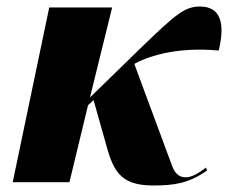

<svg xmlns="http://www.w3.org/2000/svg" viewBox="-20 -559 707 589"><path d="M19 0H193L250 -236L267 -252L302 -128C326 -39 344 10 450 10C509 10 558 5 615 -36L612 -45C585 -24 565 -15 550 -15C530 -15 517 -26 508 -50L392 -363C443 -391 532 -415 651 -404C670 -483 660 -539 593 -539C546 -539 518 -514 413 -413L256 -260L324 -536H131Z"/></svg>

Font: Noto Serif Display SemiCondensed Black
Style: Italic
Weight: 900
Width: 4
Italic angle: -12°
Designer: Monotype Design Team
Foundry: Monotype Imaging Inc.
Version: Version 2.009